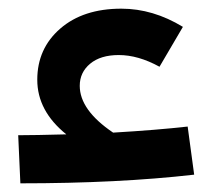

<svg xmlns="http://www.w3.org/2000/svg" viewBox="-20 -423 510 443"><path d="M413 -131 428 -20Q253 0 27 0L22 -111Q59 -111 133 -113Q66 -167 66 -239Q66 -311 119 -357Q172 -403 260 -403Q333 -403 402 -361L348 -269Q299 -296 254 -296Q212 -296 188 -276Q164 -256 164 -225Q164 -169 241 -117Q342 -123 413 -131Z"/></svg>

Font: FiraGO Medium
Style: Regular
Weight: 500
Designer: bBox Type
Foundry: bBox Type GmbH
Version: Version 1.001;PS 001.001;hotconv 1.0.88;makeotf.lib2.5.64775